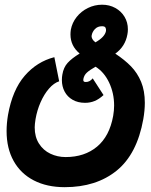

<svg xmlns="http://www.w3.org/2000/svg" viewBox="-20 -778 640 816"><path d="M8 -221Q8 -253.5 14 -289.5Q33 -396 85 -456Q137 -516 211 -535L231.5 -432.5Q208.5 -425 188 -401.2Q167.5 -377.5 152.5 -343.5Q137.5 -309.5 131 -271.5Q127.5 -249.5 127.5 -236.5Q127.5 -196 145.8 -167.5Q164 -139 194 -124.8Q224 -110.5 259 -110.5Q339.5 -110.5 392.5 -154.8Q445.5 -199 461 -285.5Q465 -308.5 465 -329.5Q465 -382 443.8 -427Q422.5 -472 386 -494.5Q360.5 -480 349 -469.2Q337.5 -458.5 334.5 -443Q334 -441 334 -438Q334 -433.5 336.5 -431.5Q339 -429.5 345 -429.5Q361.5 -429.5 374 -445L420 -374Q401 -356.5 382.2 -348.8Q363.5 -341 341.5 -341Q311 -341 288.8 -353.8Q266.5 -366.5 254.8 -388.5Q243 -410.5 243 -438Q243 -450.5 245 -461Q250 -491.5 267.5 -510.8Q285 -530 318.5 -550.5Q279.5 -583 279.5 -631.5Q279.5 -641 281 -651.5Q286.5 -681.5 305.8 -705.8Q325 -730 353.5 -744Q382 -758 414 -758Q445 -758 470 -744.2Q495 -730.5 509.2 -706.8Q523.5 -683 523.5 -653.5Q523.5 -642 521.5 -632Q512.5 -580.5 470 -550Q509.5 -524 536.8 -496Q564 -468 579.8 -430Q595.5 -392 595.5 -341Q595.5 -308.5 589 -271.5Q562.5 -123 475.8 -52.8Q389 17.5 255 17.5Q179.5 17.5 123.8 -11.2Q68 -40 38 -93.8Q8 -147.5 8 -221ZM385.5 -598Q425.5 -620.5 430.5 -646.5Q431.5 -655 428.2 -660.8Q425 -666.5 413.5 -666.5Q395 -666.5 383.5 -654.5Q372 -642.5 369.5 -627Q367.5 -612 385.5 -598Z"/></svg>

Font: JuliaMono ExtraBoldItalic
Style: Regular
Weight: 800
Italic angle: -9°
Monospace: yes
Designer: cormullion
Foundry: corm
Version: Version 0.049; ttfautohint (v1.8.4)